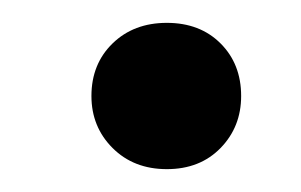

<svg xmlns="http://www.w3.org/2000/svg" viewBox="-20 -421 263 168"><path d="M126 -273Q97 -273 78.5 -291.5Q60 -310 60 -337Q60 -365 78.5 -383Q97 -401 126 -401Q155 -401 173 -383Q191 -365 191 -337Q191 -310 173 -291.5Q155 -273 126 -273Z"/></svg>

Font: DM Sans 12pt Medium
Style: Italic
Weight: 500
Italic angle: -10°
Version: Version 4.004;gftools[0.9.30]